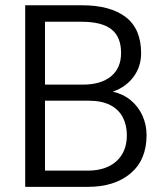

<svg xmlns="http://www.w3.org/2000/svg" viewBox="-20 -728 639 748"><path d="M321.8 0H78.2V-707.5H298.8Q409.8 -707.5 469.8 -661.5Q529.8 -615.5 529.8 -520.3Q529.8 -468.8 500.4 -428.9Q471 -389 419.5 -370.8Q459.5 -362 489.3 -337.5Q519 -313 535 -277.5Q551 -242 551 -201.8Q551 -105.5 489 -52.8Q427 0 321.8 0ZM155.3 -398.3H302.5Q373 -398.3 412.4 -430.5Q451.7 -462.8 451.7 -521.5Q451.7 -584.5 414 -613.9Q376.3 -643.2 298.8 -643.2H155.3ZM325.8 -335.7H155.3V-63.3H321.8Q393.2 -63.3 433.7 -100.1Q474.2 -137 474.2 -200.8Q474.2 -241 458.1 -271.5Q442 -302 408.9 -318.9Q375.7 -335.7 325.8 -335.7Z"/></svg>

Font: FreesentationVF
Style: Regular
Weight: 400
Designer: glyphs from Roboto by Christian Robertson / Hangul glyphs from Noto Sans CJK(Source Han Sans) by Jang Soo-young and Kang
Foundry: PT&
Version: Version 2.001;Glyphs 3.3.1 (3343)